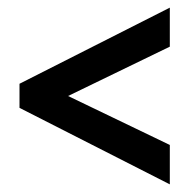

<svg xmlns="http://www.w3.org/2000/svg" viewBox="-20 -608 494 502"><path d="M424 -126V-229L158 -357L424 -486V-588L31 -389V-326Z"/></svg>

Font: Noto Sans Sinhala UI ExtraCondensed SemiBold
Style: Regular
Weight: 600
Width: 2
Designer: Jelle Bosma - Monotype Design Team
Foundry: Monotype Imaging Inc.
Version: Version 2.006